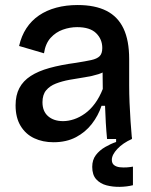

<svg xmlns="http://www.w3.org/2000/svg" viewBox="-20 -553 600 764"><path d="M193 13Q150 13 116 -3Q82 -19 62 -52Q42 -85 42 -134Q42 -174 57 -202.5Q72 -231 102 -250.5Q132 -270 177 -282.5Q222 -295 282 -303Q320 -309 343 -314Q366 -319 376.5 -329.5Q387 -340 387 -362Q387 -397 362.5 -421Q338 -445 287 -445Q258 -445 230 -435Q202 -425 181.5 -402.5Q161 -380 155 -341L56 -370Q65 -410 85 -440.5Q105 -471 135 -491.5Q165 -512 204 -522.5Q243 -533 289 -533Q358 -533 403.5 -510Q449 -487 471.5 -439.5Q494 -392 494 -318V-213Q494 -180 495.5 -143.5Q497 -107 499.5 -70.5Q502 -34 505 0H406Q403 -31 401 -64.5Q399 -98 398 -132H384Q371 -93 345.5 -60Q320 -27 282 -7Q244 13 193 13ZM231 -71Q252 -71 274.5 -78.5Q297 -86 318.5 -101.5Q340 -117 358 -141.5Q376 -166 389 -199L388 -285L413 -281Q397 -266 372 -258Q347 -250 317 -245.5Q287 -241 257 -235.5Q227 -230 202.5 -220.5Q178 -211 163.5 -193.5Q149 -176 149 -146Q149 -110 171.5 -90.5Q194 -71 231 -71ZM509 184Q485 190 457 190.5Q429 191 404 184.5Q379 178 363 160.5Q347 143 347 111Q347 83 361.5 64Q376 45 398.5 32Q421 19 442 12V-6L505 -7V0Q469 16 447 39.5Q425 63 425 83Q425 97 434 104Q443 111 457 112.5Q471 114 485 113Q499 112 509 110Z"/></svg>

Font: Bricolage Grotesque 24pt Medium
Style: Regular
Weight: 500
Designer: Mathieu Triay
Foundry: Atelier Triay
Version: Version 1.001;gftools[0.9.33.dev8+g029e19f]